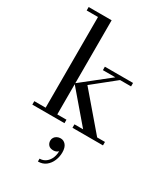

<svg xmlns="http://www.w3.org/2000/svg" viewBox="-251 -859 1113 1278"><g transform="rotate(30 305.0 -220.0)"><path d="M38.5 0V-26.5H125.5V-723.5H38.5V-750H215V-26.5H285.5V0ZM347 0V-26.5H413.5L211 -263.5L426 -433.5H330.5V-460H547V-433.5H462.5L291 -296L521.5 -26.5H581.5V0ZM260 309.5V287.5Q287 287.5 308 271.5Q329 255.5 339.8 227.8Q350.5 200 347.5 165.5H354.5Q355.5 170.5 350.2 177.2Q345 184 335 189.2Q325 194.5 312 194.5Q286 194.5 273.8 180.8Q261.5 167 261.5 147.5Q261.5 134 268.5 123.2Q275.5 112.5 287.8 106.2Q300 100 315 100Q338.5 100 354.8 119.2Q371 138.5 371 176.5Q371 209.5 358.2 240Q345.5 270.5 320.8 290Q296 309.5 260 309.5Z"/></g></svg>

Font: Bodoni Moda 9pt
Style: Regular
Weight: 400
Designer: Owen Earl
Foundry: indestructible type
Version: Version 2.005